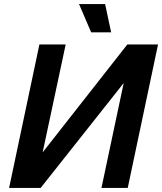

<svg xmlns="http://www.w3.org/2000/svg" viewBox="-20 -930 802 950"><path d="M431 -770H530L500 -910H371ZM25 0H181L592 -519L482 0H612L762 -710H610L191 -176L305 -710H175Z"/></svg>

Font: Geist SemiBold
Style: Italic
Weight: 600
Italic angle: -12°
Designer: Basement.studio, Andrés Briganti, Mateo Zaragoza
Foundry: Basement.studio, Vercel, Andrés Briganti, Guido Ferreyra, Mateo Zaragoza
Version: Version 1.500